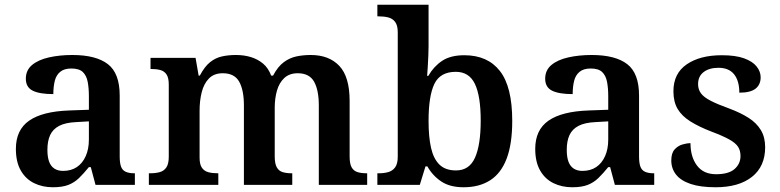

<svg xmlns="http://www.w3.org/2000/svg" viewBox="-20 -780 3290 810"><path d="M203 10Q159 10 123.5 -7.5Q88 -25 67.5 -61Q47 -97 47 -152Q47 -232 103 -271Q159 -310 272 -314L355 -317V-374Q355 -408 350 -434.5Q345 -461 329.5 -476Q314 -491 281 -491Q251 -491 234 -477Q217 -463 211 -438.5Q205 -414 205 -383Q147 -383 118 -397.5Q89 -412 89 -448Q89 -484 115.5 -506Q142 -528 187 -538Q232 -548 285 -548Q385 -548 435 -509.5Q485 -471 485 -377V-120Q485 -93 490.5 -77.5Q496 -62 510 -55.5Q524 -49 546 -49H549V0H383L363 -75H355Q333 -48 313.5 -29Q294 -10 268.5 0Q243 10 203 10ZM246 -59Q280 -59 304 -75Q328 -91 341.5 -121Q355 -151 355 -191V-268L303 -265Q256 -263 229.5 -249Q203 -235 191.5 -210Q180 -185 180 -148Q180 -118 187 -98.5Q194 -79 209 -69Q224 -59 246 -59Z M608 0V-49H614Q637 -49 654.5 -54Q672 -59 682 -74Q692 -89 692 -119V-423Q692 -452 682.5 -466Q673 -480 656.5 -484.5Q640 -489 618 -489H615V-536H805L818 -461H823Q843 -499 866 -517.5Q889 -536 916.5 -542Q944 -548 975 -548Q1010 -548 1039 -539Q1068 -530 1090 -511.5Q1112 -493 1124 -461H1132Q1152 -499 1177 -517.5Q1202 -536 1230.5 -542Q1259 -548 1291 -548Q1368 -548 1411.5 -502Q1455 -456 1455 -354V-120Q1455 -89 1463.5 -74Q1472 -59 1488 -54Q1504 -49 1526 -49H1529V0H1325V-335Q1325 -400 1305 -435.5Q1285 -471 1236 -471Q1201 -471 1179.5 -451Q1158 -431 1148.5 -398Q1139 -365 1139 -326V-120Q1139 -90 1147.5 -74.5Q1156 -59 1172 -54Q1188 -49 1210 -49H1213V0H1009V-335Q1009 -400 989 -435.5Q969 -471 920 -471Q883 -471 861.5 -449Q840 -427 831 -391Q822 -355 822 -313V-115Q822 -86 832 -72Q842 -58 859 -53.5Q876 -49 898 -49H901V0Z M1936 10Q1878 10 1841.5 -14.5Q1805 -39 1783 -78H1775L1751 0H1572V-49H1580Q1600 -49 1618 -54Q1636 -59 1647 -74Q1658 -89 1658 -119V-644Q1658 -673 1647 -687.5Q1636 -702 1618 -706.5Q1600 -711 1578 -711H1572V-760H1788V-584Q1788 -569 1787 -544.5Q1786 -520 1784.5 -496.5Q1783 -473 1782 -460H1787Q1810 -500 1845.5 -523.5Q1881 -547 1939 -547Q2037 -547 2089 -480.5Q2141 -414 2141 -270Q2141 -173 2117.5 -111Q2094 -49 2048 -19.5Q2002 10 1936 10ZM1904 -61Q1960 -61 1984 -115Q2008 -169 2008 -271Q2008 -375 1983.5 -426Q1959 -477 1903 -477Q1837 -477 1812.5 -426Q1788 -375 1788 -270Q1788 -202 1798.5 -156Q1809 -110 1834 -85.5Q1859 -61 1904 -61Z M2394 10Q2350 10 2314.5 -7.5Q2279 -25 2258.5 -61Q2238 -97 2238 -152Q2238 -232 2294 -271Q2350 -310 2463 -314L2546 -317V-374Q2546 -408 2541 -434.5Q2536 -461 2520.5 -476Q2505 -491 2472 -491Q2442 -491 2425 -477Q2408 -463 2402 -438.5Q2396 -414 2396 -383Q2338 -383 2309 -397.5Q2280 -412 2280 -448Q2280 -484 2306.5 -506Q2333 -528 2378 -538Q2423 -548 2476 -548Q2576 -548 2626 -509.5Q2676 -471 2676 -377V-120Q2676 -93 2681.5 -77.5Q2687 -62 2701 -55.5Q2715 -49 2737 -49H2740V0H2574L2554 -75H2546Q2524 -48 2504.5 -29Q2485 -10 2459.5 0Q2434 10 2394 10ZM2437 -59Q2471 -59 2495 -75Q2519 -91 2532.5 -121Q2546 -151 2546 -191V-268L2494 -265Q2447 -263 2420.5 -249Q2394 -235 2382.5 -210Q2371 -185 2371 -148Q2371 -118 2378 -98.5Q2385 -79 2400 -69Q2415 -59 2437 -59Z M2999 10Q2935 10 2893.5 -4Q2852 -18 2832 -43.5Q2812 -69 2812 -103Q2812 -134 2826 -149.5Q2840 -165 2859 -170.5Q2878 -176 2893 -176Q2893 -118 2920.5 -81.5Q2948 -45 3001 -45Q3054 -45 3079 -67Q3104 -89 3104 -122Q3104 -145 3093.5 -161Q3083 -177 3056 -192Q3029 -207 2981 -225Q2929 -245 2893 -267.5Q2857 -290 2839 -320Q2821 -350 2821 -395Q2821 -470 2877 -508.5Q2933 -547 3025 -547Q3083 -547 3119 -534Q3155 -521 3172 -499.5Q3189 -478 3189 -454Q3189 -423 3167.5 -406Q3146 -389 3099 -389Q3099 -439 3077 -466.5Q3055 -494 3011 -494Q2972 -494 2948.5 -476Q2925 -458 2925 -425Q2925 -403 2937 -386.5Q2949 -370 2978 -355Q3007 -340 3057 -322Q3105 -304 3138.5 -282.5Q3172 -261 3190 -231Q3208 -201 3208 -159Q3208 -78 3152.5 -34Q3097 10 2999 10Z"/></svg>

Font: Noto Serif Bengali SemiBold
Style: Regular
Weight: 600
Version: Version 2.003